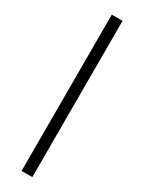

<svg xmlns="http://www.w3.org/2000/svg" viewBox="-234 -838 710 947"><g transform="rotate(30 121.5 -365.0)"><path d="M90.8 -810H152V80H90.8Z"/></g></svg>

Font: Murecho Thin
Style: Regular
Weight: 100
Designer: Neil Summerour
Foundry: Positype
Version: Version 1.010